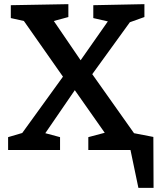

<svg xmlns="http://www.w3.org/2000/svg" viewBox="-20 -722 769 924"><path d="M718 -63 719 182H646L608 0H405V-62L484 -83L340 -288L198 -81L269 -62V0H19V-62L87 -82L283 -353L95 -621L32 -635V-697L309 -702V-640L239 -621L368 -432L499 -619L429 -635V-697L675 -702V-640L605 -615L424 -365L625 -81Z"/></svg>

Font: Bitter Pro SemiBold
Style: Regular
Weight: 600
Designer: Sol Matas, and Bitter project Authors
Foundry: Sol Matas
Version: Version 1.010